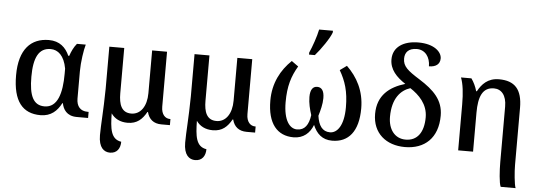

<svg xmlns="http://www.w3.org/2000/svg" viewBox="-59 -984 3981 1412"><g transform="rotate(5 1931.0 -278.0)"><path d="M257 10C335 10 380 -34 410 -92H414C422 -49 449 0 524 0H608V-45H600C547 -45 518 -78 518 -136V-338C518 -404 532 -497 544 -536H479C457 -510 441 -476 430 -443H423C397 -502 351 -546 272 -546C140 -546 53 -460 53 -267C53 -75 125 10 257 10ZM281 -57C198 -57 166 -126 166 -266C166 -408 203 -481 290 -481C344 -481 391 -442 408 -347V-309C408 -167 378 -57 281 -57Z M790 240C841 240 866 203 866 153C787 141 780 62 778 -49C804 -12 844 10 900 10C970 10 1008 -27 1039 -82H1043C1056 -30 1091 0 1149 0H1212V-45H1208C1174 -45 1144 -72 1144 -131V-536H1034V-220C1034 -124 990 -60 921 -60C849 -60 828 -119 828 -202V-536H718V-225C716 -58 706 38 706 118C706 210 746 240 790 240Z M1419 240C1470 240 1495 203 1495 153C1416 141 1409 62 1407 -49C1433 -12 1473 10 1529 10C1599 10 1637 -27 1668 -82H1672C1685 -30 1720 0 1778 0H1841V-45H1837C1803 -45 1773 -72 1773 -131V-536H1663V-220C1663 -124 1619 -60 1550 -60C1478 -60 1457 -119 1457 -202V-536H1347V-225C1345 -58 1335 38 1335 118C1335 210 1375 240 1419 240Z M2186 -606H2229C2271 -653 2333 -743 2346 -784V-796H2244C2234 -745 2206 -665 2186 -621ZM2125 10C2198 10 2245 -33 2268 -94C2294 -32 2336 10 2410 10C2530 10 2603 -74 2603 -245C2603 -374 2549 -473 2471 -548L2421 -512C2465 -436 2490 -362 2490 -243C2490 -108 2442 -50 2389 -50C2332 -50 2304 -93 2294 -164C2306 -204 2319 -251 2319 -296C2319 -353 2298 -375 2267 -375C2237 -375 2216 -353 2216 -296C2216 -251 2228 -204 2241 -164C2231 -92 2203 -50 2146 -50C2092 -50 2045 -108 2045 -243C2045 -362 2069 -436 2114 -512L2064 -548C1986 -473 1932 -374 1932 -245C1932 -74 2005 10 2125 10Z M2947 10C3093 10 3190 -78 3190 -243C3190 -358 3119 -427 3011 -495C2920 -552 2885 -581 2885 -638C2885 -683 2911 -716 2973 -716C3035 -716 3072 -664 3072 -597C3122 -597 3153 -619 3153 -662C3153 -709 3098 -765 2980 -765C2871 -765 2793 -716 2793 -624C2793 -549 2843 -497 2910 -453C2796 -419 2708 -352 2708 -214C2708 -71 2809 10 2947 10ZM2948 -45C2867 -45 2819 -110 2819 -202C2819 -340 2881 -403 2950 -425C3016 -382 3081 -318 3081 -221C3081 -109 3033 -45 2948 -45Z M3675 240H3785C3774 214 3766 119 3766 70V-351C3766 -488 3710 -547 3594 -547C3511 -547 3468 -498 3439 -445H3434C3424 -480 3410 -509 3391 -536H3314C3332 -490 3340 -422 3340 -339V0H3450V-288C3450 -405 3478 -477 3563 -477C3618 -477 3656 -434 3656 -351V59C3656 120 3662 215 3675 240Z"/></g></svg>

Font: Noto Serif Thai Medium
Style: Regular
Weight: 500
Designer: Monotype Design Team
Foundry: Monotype Imaging Inc.
Version: Version 1.901;PS 001.901;hotconv 1.0.88;makeotf.lib2.5.64775